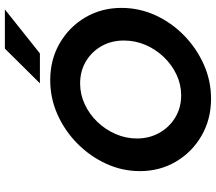

<svg xmlns="http://www.w3.org/2000/svg" viewBox="-68 -792 873 776"><g transform="rotate(-90 368.0 -404.5)"><path d="M356.4 12.5Q273.8 12.5 207.4 -25.7Q141 -63.9 102.4 -129.2Q63.9 -194.4 63.9 -275Q63.9 -346.5 93.8 -411.5Q123.6 -476.4 175 -527.4Q226.4 -578.5 292.4 -608Q358.3 -637.5 431.5 -637.5Q514.6 -637.5 580.6 -599.3Q646.5 -561.1 685.1 -495.8Q723.6 -430.6 723.6 -349.5Q723.6 -278.2 694.1 -213Q664.6 -147.9 612.7 -97.1Q560.9 -46.3 495 -16.9Q429.2 12.5 356.4 12.5ZM370.1 -108.3Q414 -108.3 453.9 -127.1Q493.8 -145.8 525 -178.5Q556.2 -211.1 574 -252.6Q591.7 -294.2 591.7 -339.7Q591.7 -390.3 569.1 -430.2Q546.5 -470.1 507.3 -493.4Q468.1 -516.7 418.1 -516.7Q374 -516.7 333.9 -497.9Q293.8 -479.2 262.8 -446.9Q231.9 -414.6 213.9 -373.4Q195.8 -332.2 195.8 -287Q195.8 -236.8 218.8 -196.1Q241.8 -155.4 281.3 -131.8Q320.7 -108.3 370.1 -108.3ZM418.8 -679.2 559 -820.8H717.4L539.6 -679.2Z"/></g></svg>

Font: Afacad
Style: Italic
Weight: 400
Italic angle: -14°
Designer: Kristian Moeller
Foundry: Dicotype
Version: Version 1.000